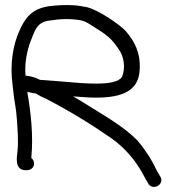

<svg xmlns="http://www.w3.org/2000/svg" viewBox="-20 -685 684 767"><path d="M87 -5C101 -5 116 -14 116 -31C116 -40 113 -48 105 -54C114 -144 103 -237 89 -318C97 -316 108 -314 120 -312H122C130 -308 140 -302 149 -297H150L163 -291C254 -244 344 -189 423 -134C483 -92 525 -39 554 16C560 28 566 38 573 49V50C594 79 641 49 619 18C613 9 611 4 604 -8C585 -49 558 -90 528 -125C475 -178 410 -215 338 -260C315 -274 297 -286 272 -300C301 -298 332 -295 364 -295C472 -295 534 -324 538 -406C542 -476 517 -520 483 -560C460 -586 370 -648 324 -657C307 -660 291 -663 273 -664C241 -666 202 -664 175 -660C106 -650 79 -611 58 -563C32 -507 19 -429 30 -348L34 -312C38 -276 45 -248 47 -213C50 -170 54 -124 50 -82C47 -56 38 -8 80 -5ZM97 -506C101 -518 106 -529 110 -540C124 -576 136 -600 186 -604H188C211 -608 239 -610 268 -608C317 -604 317 -602 364 -572C415 -540 429 -526 455 -487C475 -460 482 -414 468 -379C456 -358 417 -351 364 -351C343 -351 326 -352 305 -353C252 -358 190 -362 140 -366C124 -374 105 -381 82 -383C78 -429 86 -470 97 -506Z"/></svg>

Font: Stray Cat
Style: BdExt
Weight: 700
Version: Version 1.0